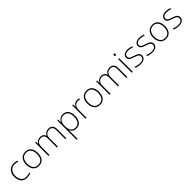

<svg xmlns="http://www.w3.org/2000/svg" viewBox="587 -2914 5338 5338"><g transform="rotate(-45 3255.5 -245.0)"><path d="M302 10Q220 10 166 -24Q112 -58 85 -119.5Q58 -181 58 -262Q58 -346 89.5 -408.5Q121 -471 179 -505.5Q237 -540 316 -540Q353 -540 384.5 -533.5Q416 -527 443 -515L434 -480Q405 -492 374.5 -498Q344 -504 316 -504Q248 -504 199 -474Q150 -444 124 -389.5Q98 -335 98 -262Q98 -195 119.5 -141.5Q141 -88 186 -56.5Q231 -25 301 -25Q339 -25 374 -32.5Q409 -40 438 -52V-17Q413 -5 378.5 2.5Q344 10 302 10Z M996 -265Q996 -185 970.5 -123Q945 -61 893 -25.5Q841 10 763 10Q688 10 636.5 -25Q585 -60 558.5 -122Q532 -184 532 -265Q532 -392 594.5 -466Q657 -540 768 -540Q847 -540 897 -504Q947 -468 971.5 -406Q996 -344 996 -265ZM572 -265Q572 -158 619 -91.5Q666 -25 763 -25Q830 -25 873 -55.5Q916 -86 936 -140Q956 -194 956 -265Q956 -333 937 -387Q918 -441 876.5 -473Q835 -505 768 -505Q673 -505 622.5 -441.5Q572 -378 572 -265Z M1681 -540Q1753 -540 1797.5 -496Q1842 -452 1842 -359V0H1804V-357Q1804 -434 1768.5 -469.5Q1733 -505 1678 -505Q1602 -505 1557 -461Q1512 -417 1512 -319V0H1474V-357Q1474 -434 1438.5 -469.5Q1403 -505 1348 -505Q1276 -505 1229.5 -460Q1183 -415 1183 -315V0H1144V-530H1175L1181 -438H1184Q1195 -464 1216.5 -487Q1238 -510 1271 -525Q1304 -540 1351 -540Q1407 -540 1446.5 -513Q1486 -486 1501 -434H1503Q1524 -483 1569 -511.5Q1614 -540 1681 -540Z M2242 -540Q2346 -540 2401.5 -471Q2457 -402 2457 -269Q2457 -135 2398 -62.5Q2339 10 2234 10Q2159 10 2114.5 -24Q2070 -58 2052 -106H2050Q2051 -76 2051.5 -44.5Q2052 -13 2052 16V234H2014V-530H2046L2050 -414H2052Q2064 -447 2089 -475.5Q2114 -504 2152 -522Q2190 -540 2242 -540ZM2239 -505Q2146 -505 2099.5 -443.5Q2053 -382 2052 -269V-263Q2052 -142 2099 -83.5Q2146 -25 2232 -25Q2320 -25 2368.5 -88Q2417 -151 2417 -269Q2417 -505 2239 -505Z M2804 -538Q2826 -538 2845 -535.5Q2864 -533 2881 -528L2874 -492Q2856 -497 2839.5 -499.5Q2823 -502 2802 -502Q2723 -502 2682.5 -446Q2642 -390 2642 -295V0H2604V-530H2638L2641 -429H2644Q2660 -475 2700.5 -506.5Q2741 -538 2804 -538Z M3399 -265Q3399 -185 3373.5 -123Q3348 -61 3296 -25.5Q3244 10 3166 10Q3091 10 3039.5 -25Q2988 -60 2961.5 -122Q2935 -184 2935 -265Q2935 -392 2997.5 -466Q3060 -540 3171 -540Q3250 -540 3300 -504Q3350 -468 3374.5 -406Q3399 -344 3399 -265ZM2975 -265Q2975 -158 3022 -91.5Q3069 -25 3166 -25Q3233 -25 3276 -55.5Q3319 -86 3339 -140Q3359 -194 3359 -265Q3359 -333 3340 -387Q3321 -441 3279.5 -473Q3238 -505 3171 -505Q3076 -505 3025.5 -441.5Q2975 -378 2975 -265Z M4084 -540Q4156 -540 4200.5 -496Q4245 -452 4245 -359V0H4207V-357Q4207 -434 4171.5 -469.5Q4136 -505 4081 -505Q4005 -505 3960 -461Q3915 -417 3915 -319V0H3877V-357Q3877 -434 3841.5 -469.5Q3806 -505 3751 -505Q3679 -505 3632.5 -460Q3586 -415 3586 -315V0H3547V-530H3578L3584 -438H3587Q3598 -464 3619.5 -487Q3641 -510 3674 -525Q3707 -540 3754 -540Q3810 -540 3849.5 -513Q3889 -486 3904 -434H3906Q3927 -483 3972 -511.5Q4017 -540 4084 -540Z M4435 -724Q4454 -724 4460.5 -714Q4467 -704 4467 -688Q4467 -672 4460.5 -662Q4454 -652 4435 -652Q4419 -652 4412 -662Q4405 -672 4405 -688Q4405 -704 4412 -714Q4419 -724 4435 -724ZM4455 -530V0H4416V-530Z M4960 -137Q4960 -68 4908.5 -29Q4857 10 4758 10Q4703 10 4659 0Q4615 -10 4586 -24V-64Q4624 -45 4668 -34.5Q4712 -24 4759 -24Q4845 -24 4883 -54Q4921 -84 4921 -135Q4921 -170 4901.5 -192Q4882 -214 4847 -229Q4812 -244 4767 -258Q4719 -274 4681 -289.5Q4643 -305 4621 -331.5Q4599 -358 4599 -406Q4599 -469 4649.5 -504.5Q4700 -540 4785 -540Q4832 -540 4873 -531Q4914 -522 4947 -508L4932 -474Q4903 -488 4863 -496.5Q4823 -505 4784 -505Q4715 -505 4676.5 -480.5Q4638 -456 4638 -407Q4638 -370 4657 -350Q4676 -330 4709 -317.5Q4742 -305 4785 -290Q4831 -275 4870.5 -258.5Q4910 -242 4935 -214Q4960 -186 4960 -137Z M5422 -137Q5422 -68 5370.5 -29Q5319 10 5220 10Q5165 10 5121 0Q5077 -10 5048 -24V-64Q5086 -45 5130 -34.5Q5174 -24 5221 -24Q5307 -24 5345 -54Q5383 -84 5383 -135Q5383 -170 5363.5 -192Q5344 -214 5309 -229Q5274 -244 5229 -258Q5181 -274 5143 -289.5Q5105 -305 5083 -331.5Q5061 -358 5061 -406Q5061 -469 5111.5 -504.5Q5162 -540 5247 -540Q5294 -540 5335 -531Q5376 -522 5409 -508L5394 -474Q5365 -488 5325 -496.5Q5285 -505 5246 -505Q5177 -505 5138.5 -480.5Q5100 -456 5100 -407Q5100 -370 5119 -350Q5138 -330 5171 -317.5Q5204 -305 5247 -290Q5293 -275 5332.5 -258.5Q5372 -242 5397 -214Q5422 -186 5422 -137Z M5990 -265Q5990 -185 5964.5 -123Q5939 -61 5887 -25.5Q5835 10 5757 10Q5682 10 5630.5 -25Q5579 -60 5552.5 -122Q5526 -184 5526 -265Q5526 -392 5588.5 -466Q5651 -540 5762 -540Q5841 -540 5891 -504Q5941 -468 5965.5 -406Q5990 -344 5990 -265ZM5566 -265Q5566 -158 5613 -91.5Q5660 -25 5757 -25Q5824 -25 5867 -55.5Q5910 -86 5930 -140Q5950 -194 5950 -265Q5950 -333 5931 -387Q5912 -441 5870.5 -473Q5829 -505 5762 -505Q5667 -505 5616.5 -441.5Q5566 -378 5566 -265Z M6465 -137Q6465 -68 6413.5 -29Q6362 10 6263 10Q6208 10 6164 0Q6120 -10 6091 -24V-64Q6129 -45 6173 -34.5Q6217 -24 6264 -24Q6350 -24 6388 -54Q6426 -84 6426 -135Q6426 -170 6406.5 -192Q6387 -214 6352 -229Q6317 -244 6272 -258Q6224 -274 6186 -289.5Q6148 -305 6126 -331.5Q6104 -358 6104 -406Q6104 -469 6154.5 -504.5Q6205 -540 6290 -540Q6337 -540 6378 -531Q6419 -522 6452 -508L6437 -474Q6408 -488 6368 -496.5Q6328 -505 6289 -505Q6220 -505 6181.5 -480.5Q6143 -456 6143 -407Q6143 -370 6162 -350Q6181 -330 6214 -317.5Q6247 -305 6290 -290Q6336 -275 6375.5 -258.5Q6415 -242 6440 -214Q6465 -186 6465 -137Z"/></g></svg>

Font: Noto Sans Devanagari ExtraLight
Style: Regular
Weight: 200
Designer: Jelle Bosma - Monotype Design Team
Foundry: Monotype Imaging Inc.
Version: Version 2.004; ttfautohint (v1.8.4.7-5d5b)